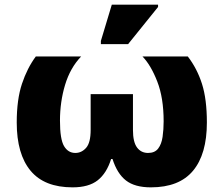

<svg xmlns="http://www.w3.org/2000/svg" viewBox="-20 -796 963 826"><path d="M292 10Q171 10 111.5 -61.5Q52 -133 52 -269Q52 -368 74.5 -435.5Q97 -503 134 -553H329Q282 -504 260 -431Q238 -358 238 -277Q238 -197 255.5 -167.5Q273 -138 304 -138Q331 -138 350.5 -160Q370 -182 370 -237V-391H552V-237Q552 -185 569.5 -161.5Q587 -138 617 -138Q646 -138 660.5 -157Q675 -176 679.5 -207.5Q684 -239 684 -274Q684 -375 656.5 -445.5Q629 -516 593 -553H788Q828 -501 849 -435Q870 -369 870 -269Q870 -133 810.5 -61.5Q751 10 629 10Q560 10 522 -19.5Q484 -49 464 -112H458Q439 -51 400.5 -20.5Q362 10 292 10ZM414 -606V-620L461 -776H660V-766L531 -606Z"/></svg>

Font: Noto Sans Black
Style: Regular
Weight: 900
Designer: Monotype Design Team
Foundry: Monotype Imaging Inc.
Version: Version 2.007